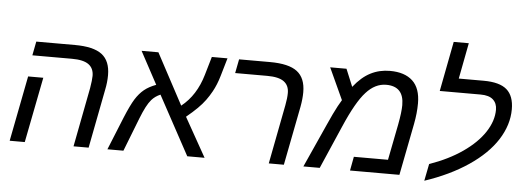

<svg xmlns="http://www.w3.org/2000/svg" viewBox="-52 -964 3118 1138"><g transform="rotate(5 1506.5 -395.5)"><path d="M571.8 -351.1 503.9 0H414.1L481.9 -352.1Q490.2 -401.9 490.2 -425.8Q490.2 -470.7 459.2 -493.4Q428.2 -516.1 359.9 -516.1H124L140.1 -599.1H369.1Q481 -599.1 531 -560.8Q581.1 -522.5 581.1 -438Q581.1 -395.5 571.8 -351.1ZM200.2 -389.2 124 0H34.2L109.9 -389.2Z M787.6 -196.8 710.9 0H615.7L694.8 -194.8Q710.4 -232.9 724.1 -261.2Q737.8 -289.6 749 -307.6Q772 -344.2 800 -367.2Q828.1 -390.1 870.6 -405.8L766.6 -599.1H866.7L1028.8 -295.9Q1072.8 -330.6 1103.8 -379.4Q1134.8 -428.2 1152.8 -490.2L1184.6 -599.1H1277.8L1246.6 -492.2Q1231 -438.5 1208 -397Q1192.4 -368.7 1173.8 -343.3Q1155.3 -317.9 1128.7 -291.5Q1102.1 -265.1 1063 -232.9L1193.8 0H1090.8L900.9 -350.1Q869.6 -336.9 848.6 -313Q833.5 -295.4 819.1 -267.8Q804.7 -240.2 787.6 -196.8Z M1733.9 -351.1 1665.5 0H1575.7L1643.6 -352.1Q1651.9 -395 1651.9 -425.8Q1651.9 -470.7 1620.8 -493.4Q1589.8 -516.1 1521.5 -516.1H1330.6L1346.7 -599.1H1530.8Q1642.6 -599.1 1692.6 -560.8Q1742.7 -522.5 1742.7 -438Q1742.7 -398.9 1733.9 -351.1Z M2244.1 -608.9Q2331.5 -608.9 2378.7 -565.2Q2425.8 -521.5 2425.8 -431.2Q2425.8 -402.3 2422.6 -371.6Q2419.4 -340.8 2413.1 -308.1L2353 0H2059.1L2074.7 -83H2277.8L2319.8 -296.9Q2334 -372.1 2334 -413.1Q2334 -469.2 2307.6 -497.1Q2281.2 -524.9 2229 -524.9Q2163.1 -524.9 2109.4 -465.3Q2054.7 -405.8 1989.7 -254.9L1878.9 0H1781.7L1899.9 -262.2Q1915 -295.9 1928.2 -323.7Q1941.4 -351.6 1953.4 -373.5Q1965.3 -395.5 1975.1 -411.1L1888.7 -599.1H1985.8L2028.8 -495.1Q2076.2 -555.2 2128.7 -582Q2181.2 -608.9 2244.1 -608.9Z M2889.6 -434.1Q2889.6 -472.2 2865.5 -494.1Q2841.3 -516.1 2791 -516.1H2547.9L2605 -813H2694.8L2653.8 -599.1H2801.8Q2897 -599.1 2939.9 -561.8Q2982.9 -524.4 2982.9 -444.8Q2982.9 -352.1 2926.3 -263.2Q2869.6 -174.8 2760.7 -101.3Q2651.9 -27.8 2502.9 22L2522.9 -79.1Q2636.7 -119.1 2718.8 -176.3Q2801.8 -233.9 2845.7 -300.8Q2889.6 -367.7 2889.6 -434.1Z"/></g></svg>

Font: Arimo
Style: Italic
Weight: 400
Italic angle: -12°
Designer: Steve Matteson
Foundry: Monotype Imaging Inc.
Version: Version 1.33